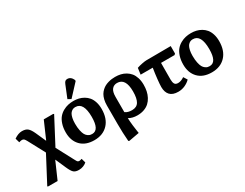

<svg xmlns="http://www.w3.org/2000/svg" viewBox="-99 -1448 2971 2332"><g transform="rotate(-30 1386.5 -281.5)"><path d="M483.9 232.9Q435.5 232.9 411.4 211.4Q387.2 189.9 358.9 125L295.9 -18.1H293.9L189.9 219.2H60.1L47.9 213.9L240.2 -150.9L115.2 -384.8Q101.6 -409.7 91.3 -419.4Q81.1 -429.2 63 -429.2Q47.9 -429.2 22 -420.9L4.9 -481Q63.5 -522 116.2 -522Q168 -522 195.8 -498.5Q223.6 -475.1 251 -414.1L313 -274.9H314.9L418.9 -513.2H548.8L561 -507.8L369.1 -143.1L493.2 90.8Q511.2 125.5 517.1 131.3Q526.4 140.1 540 140.1Q553.2 140.1 577.1 131.8L594.2 191.9Q573.7 210.9 544.4 221.9Q515.1 232.9 483.9 232.9Z M834 -558.1 790 -582 859.4 -752.9Q868.7 -775.4 879.6 -785.6Q890.6 -795.9 910.2 -795.9Q960.9 -795.9 987.3 -736.8L986.3 -722.2ZM827.1 14.2Q705.1 14.2 637.7 -55.4Q570.3 -125 570.3 -241.2Q570.3 -306.2 587.2 -357.2Q604 -408.2 630.6 -439.5Q657.2 -470.7 693.8 -491Q730.5 -511.2 766.4 -519Q802.2 -526.9 841.3 -526.9Q879.4 -526.9 914.3 -518.8Q949.2 -510.7 981.9 -491.7Q1014.6 -472.7 1038.6 -444.1Q1062.5 -415.5 1076.9 -371.3Q1091.3 -327.1 1091.3 -272Q1091.3 -137.2 1019.8 -61.5Q948.2 14.2 827.1 14.2ZM840.3 -64.9Q890.6 -64.9 914.8 -110.4Q939 -155.8 939 -248Q939 -451.2 825.2 -451.2Q810.5 -451.2 797.9 -447.8Q785.2 -444.3 770.5 -433.3Q755.9 -422.4 745.6 -404.1Q735.4 -385.7 728.3 -353Q721.2 -320.3 721.2 -276.9Q721.2 -221.7 730 -180.7Q738.8 -139.6 751 -118.2Q763.2 -96.7 781 -84Q798.8 -71.3 812 -68.1Q825.2 -64.9 840.3 -64.9Z M1189 232.9 1176.8 227.1Q1167 107.9 1167 -15.1V-274.9Q1167 -319.3 1176 -356.2Q1185.1 -393.1 1200.2 -418.5Q1215.3 -443.8 1236.8 -463.6Q1258.3 -483.4 1281 -495.1Q1303.7 -506.8 1330.1 -514.2Q1356.4 -521.5 1379.2 -524.2Q1401.9 -526.9 1425.8 -526.9Q1466.3 -526.9 1502.4 -518.6Q1538.6 -510.3 1571.5 -490.7Q1604.5 -471.2 1628.2 -442.4Q1651.9 -413.6 1666 -369.6Q1680.2 -325.7 1680.2 -271Q1680.2 -224.6 1671.6 -183.6Q1663.1 -142.6 1643.8 -106Q1624.5 -69.3 1595.9 -43Q1567.4 -16.6 1524.9 -1.2Q1482.4 14.2 1430.2 14.2Q1360.4 14.2 1311 -15.1H1310.1Q1312 34.7 1318.4 89.8Q1324.7 145 1330.1 175.8L1335 206.1ZM1404.8 -73.2Q1470.7 -73.2 1499.3 -120.6Q1527.8 -168 1527.8 -265.1Q1527.8 -451.2 1409.2 -451.2Q1363.3 -451.2 1336.7 -418.2Q1310.1 -385.3 1310.1 -314V-100.1Q1345.2 -73.2 1404.8 -73.2Z M2003.9 14.2Q1926.3 14.2 1888.7 -25.6Q1851.1 -65.4 1851.1 -139.2Q1851.1 -172.9 1858.9 -246.8Q1866.7 -320.8 1878.9 -395H1709L1721.2 -483.9Q1754.9 -495.6 1795.7 -503.4Q1836.4 -511.2 1856 -511.2L2199.2 -513.2V-409.2L2185.1 -395H1995.1Q1994.1 -314.9 1994.1 -162.1Q1994.1 -122.6 2006.6 -100.8Q2019 -79.1 2054.2 -79.1Q2095.7 -79.1 2141.1 -110.8L2174.3 -58.1Q2141.6 -24.9 2097.4 -5.4Q2053.2 14.2 2003.9 14.2Z M2475.1 14.2Q2353 14.2 2285.6 -55.4Q2218.3 -125 2218.3 -241.2Q2218.3 -306.2 2235.1 -357.2Q2252 -408.2 2278.6 -439.5Q2305.2 -470.7 2341.8 -491Q2378.4 -511.2 2414.3 -519Q2450.2 -526.9 2489.3 -526.9Q2527.3 -526.9 2562.3 -518.8Q2597.2 -510.7 2629.9 -491.7Q2662.6 -472.7 2686.5 -444.1Q2710.4 -415.5 2724.9 -371.3Q2739.3 -327.1 2739.3 -272Q2739.3 -137.2 2667.7 -61.5Q2596.2 14.2 2475.1 14.2ZM2488.3 -64.9Q2538.6 -64.9 2562.7 -110.4Q2586.9 -155.8 2586.9 -248Q2586.9 -451.2 2473.1 -451.2Q2458.5 -451.2 2445.8 -447.8Q2433.1 -444.3 2418.5 -433.3Q2403.8 -422.4 2393.6 -404.1Q2383.3 -385.7 2376.2 -353Q2369.1 -320.3 2369.1 -276.9Q2369.1 -221.7 2377.9 -180.7Q2386.7 -139.6 2398.9 -118.2Q2411.1 -96.7 2429 -84Q2446.8 -71.3 2460 -68.1Q2473.1 -64.9 2488.3 -64.9Z"/></g></svg>

Font: Literata Book
Style: Bold
Weight: 700
Designer: Latin by Veronika Burian and Jose Scaglione. Greek by Irene Vlachou. Cyrillic by Vera Evstafieva
Foundry: TypeTogether
Version: Version 2.003;PS 002.003;hotconv 1.0.88;makeotf.lib2.5.64775